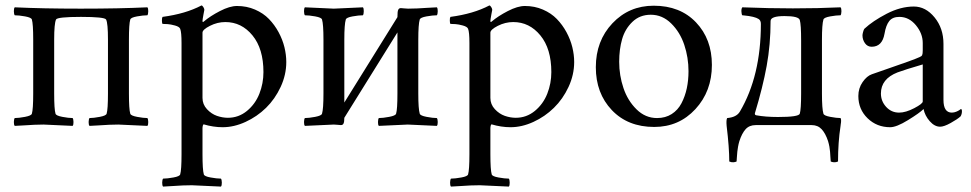

<svg xmlns="http://www.w3.org/2000/svg" viewBox="-20 -460 3569 706"><path d="M34.2 2.9Q30.8 -1 31 -11.5Q31.2 -22 34.2 -25.9Q48.8 -25.9 72 -30.3Q95.2 -34.7 97.2 -42Q102.1 -58.1 102.1 -116.2V-314Q102.1 -372.1 97.2 -388.2Q95.2 -395.5 72.3 -399.7Q49.3 -403.8 34.2 -403.8Q31.2 -407.7 31 -418.5Q30.8 -429.2 34.2 -433.1Q136.7 -428.2 276.9 -428.2Q419.4 -428.2 522 -433.1Q525.4 -429.2 525.1 -418.5Q524.9 -407.7 522 -403.8Q506.8 -403.8 483.9 -399.7Q460.9 -395.5 459 -388.2Q454.1 -372.1 454.1 -314V-116.2Q454.1 -58.1 459 -42Q460.9 -34.7 484.1 -30.3Q507.3 -25.9 522 -25.9Q524.9 -22 525.1 -11.5Q525.4 -1 522 2.9Q419.4 -2 415 -2Q397.5 -2 381.3 -1.2Q365.2 -0.5 344.2 1Q323.2 2.4 309.1 2.9Q305.7 -1 305.9 -11.5Q306.2 -22 309.1 -25.9Q323.7 -25.9 346.9 -30.3Q370.1 -34.7 372.1 -42Q377 -58.1 377 -116.2V-314Q377 -375 370.1 -388.2Q364.7 -397.9 277.8 -397.9Q190.4 -397.9 186 -388.2Q179.2 -373 179.2 -314V-116.2Q179.2 -58.1 184.1 -42Q186 -34.7 209.2 -30.3Q232.4 -25.9 247.1 -25.9Q250 -22 250.2 -11.5Q250.5 -1 247.1 2.9Q144.5 -2 140.1 -2Q122.6 -2 106.4 -1.2Q90.3 -0.5 69.3 1Q48.3 2.4 34.2 2.9Z M577.6 -372.1Q575.7 -374 575.4 -384Q575.2 -394 577.6 -397.9Q662.6 -409.2 720.7 -439.9Q724.1 -439.9 727.8 -433.8Q731.4 -427.7 731.4 -423.8L728 -405.8Q724.6 -387.7 724.6 -382.8Q724.6 -378.9 726.6 -378.9Q727.5 -378.9 729.5 -380.9Q752.9 -400.9 788.8 -419.4Q824.7 -438 851.6 -438Q887.2 -438 917.7 -424.8Q948.2 -411.6 969 -390.1Q989.7 -368.7 1004.4 -341.6Q1019 -314.5 1025.9 -286.4Q1032.7 -258.3 1032.7 -231.9Q1032.7 -185.1 1012 -140.4Q991.2 -95.7 958.3 -63.5Q925.3 -31.2 882.8 -11.7Q840.3 7.8 798.8 7.8Q764.2 7.8 728.5 -2.9Q724.6 2 724.6 9.8V106.9Q724.6 165 729.5 181.2Q731.4 188.5 754.4 192.6Q777.3 196.8 792.5 196.8Q795.4 200.7 795.7 211.4Q795.9 222.2 792.5 226.1Q689.9 221.2 685.5 221.2Q668 221.2 651.9 221.9Q635.7 222.7 614.7 224.1Q593.8 225.6 579.6 226.1Q576.2 222.2 576.4 211.4Q576.7 200.7 579.6 196.8Q594.7 196.8 617.7 192.6Q640.6 188.5 642.6 181.2Q647.5 165 647.5 106.9V-301.8Q647.5 -341.8 642.6 -354Q639.6 -361.8 623.5 -366.2Q607.4 -370.6 596.7 -371.3Q585.9 -372.1 577.6 -372.1ZM724.6 -100.1Q724.6 -76.2 741 -58.6Q757.3 -41 777.8 -33.9Q798.3 -26.9 817.9 -26.9Q857.4 -26.9 888.2 -52.2Q918.9 -77.6 933.8 -115.5Q948.7 -153.3 948.7 -194.8Q948.7 -280.8 908.4 -329.8Q868.2 -378.9 808.6 -378.9Q779.3 -378.9 752 -365Q724.6 -351.1 724.6 -339.8Z M1101.1 2.9Q1097.7 -1 1097.9 -11.5Q1098.1 -22 1101.1 -25.9Q1115.7 -25.9 1138.9 -30.3Q1162.1 -34.7 1164.1 -42Q1169.4 -59.6 1169.4 -116.2V-314Q1169.4 -370.6 1164.1 -388.2Q1162.1 -395.5 1139.2 -399.7Q1116.2 -403.8 1101.1 -403.8Q1098.1 -407.7 1097.9 -418.5Q1097.7 -429.2 1101.1 -433.1Q1203.6 -428.2 1207.5 -428.2Q1211.9 -428.2 1314.5 -433.1Q1317.9 -429.2 1317.6 -418.5Q1317.4 -407.7 1314.5 -403.8Q1299.3 -403.8 1276.4 -399.7Q1253.4 -395.5 1251.5 -388.2Q1246.1 -370.6 1246.1 -314V-83L1441.4 -397Q1441.4 -418.9 1444.3 -423.8Q1446.8 -430.2 1454.1 -430.2Q1457.5 -430.2 1465.3 -429.2Q1473.1 -428.2 1480.5 -428.2Q1498 -428.2 1514.2 -429Q1530.3 -429.7 1551.3 -431.2Q1572.3 -432.6 1586.4 -433.1Q1589.8 -429.2 1589.6 -418.5Q1589.4 -407.7 1586.4 -403.8Q1571.3 -403.8 1548.3 -399.7Q1525.4 -395.5 1523.4 -388.2Q1518.1 -370.6 1518.1 -314V-116.2Q1518.1 -59.6 1523.4 -42Q1525.4 -34.7 1548.6 -30.3Q1571.8 -25.9 1586.4 -25.9Q1589.4 -22 1589.6 -11.5Q1589.8 -1 1586.4 2.9Q1483.9 -2 1479.5 -2Q1475.6 -2 1373 2.9Q1369.6 -1 1369.9 -11.5Q1370.1 -22 1373 -25.9Q1387.7 -25.9 1411.1 -30.3Q1434.6 -34.7 1436.5 -42Q1441.4 -58.1 1441.4 -116.2V-340.8L1246.1 -26.9Q1246.1 -11.7 1243.2 -5.9Q1240.7 0 1233.4 0Q1230 0 1222.4 -1Q1214.8 -2 1207.5 -2Q1203.6 -2 1101.1 2.9Z M1636.2 -372.1Q1634.3 -374 1634 -384Q1633.8 -394 1636.2 -397.9Q1721.2 -409.2 1779.3 -439.9Q1782.7 -439.9 1786.4 -433.8Q1790 -427.7 1790 -423.8L1786.6 -405.8Q1783.2 -387.7 1783.2 -382.8Q1783.2 -378.9 1785.2 -378.9Q1786.1 -378.9 1788.1 -380.9Q1811.5 -400.9 1847.4 -419.4Q1883.3 -438 1910.2 -438Q1945.8 -438 1976.3 -424.8Q2006.8 -411.6 2027.6 -390.1Q2048.3 -368.7 2063 -341.6Q2077.6 -314.5 2084.5 -286.4Q2091.3 -258.3 2091.3 -231.9Q2091.3 -185.1 2070.6 -140.4Q2049.8 -95.7 2016.8 -63.5Q1983.9 -31.2 1941.4 -11.7Q1898.9 7.8 1857.4 7.8Q1822.8 7.8 1787.1 -2.9Q1783.2 2 1783.2 9.8V106.9Q1783.2 165 1788.1 181.2Q1790 188.5 1813 192.6Q1835.9 196.8 1851.1 196.8Q1854 200.7 1854.2 211.4Q1854.5 222.2 1851.1 226.1Q1748.5 221.2 1744.1 221.2Q1726.6 221.2 1710.4 221.9Q1694.3 222.7 1673.3 224.1Q1652.3 225.6 1638.2 226.1Q1634.8 222.2 1635 211.4Q1635.3 200.7 1638.2 196.8Q1653.3 196.8 1676.3 192.6Q1699.2 188.5 1701.2 181.2Q1706.1 165 1706.1 106.9V-301.8Q1706.1 -341.8 1701.2 -354Q1698.2 -361.8 1682.1 -366.2Q1666 -370.6 1655.3 -371.3Q1644.5 -372.1 1636.2 -372.1ZM1783.2 -100.1Q1783.2 -76.2 1799.6 -58.6Q1815.9 -41 1836.4 -33.9Q1856.9 -26.9 1876.5 -26.9Q1916 -26.9 1946.8 -52.2Q1977.5 -77.6 1992.4 -115.5Q2007.3 -153.3 2007.3 -194.8Q2007.3 -280.8 1967 -329.8Q1926.8 -378.9 1867.2 -378.9Q1837.9 -378.9 1810.5 -365Q1783.2 -351.1 1783.2 -339.8Z M2170.9 -212.9Q2170.9 -309.6 2231.9 -374.3Q2293 -439 2383.8 -439Q2481 -439 2539.3 -377.7Q2597.7 -316.4 2597.7 -221.2Q2597.7 -124.5 2537.1 -58.8Q2476.6 6.8 2385.7 6.8Q2288.6 6.8 2229.7 -55.2Q2170.9 -117.2 2170.9 -212.9ZM2256.8 -232.9Q2256.8 -182.6 2272.5 -136.2Q2288.1 -89.8 2320.6 -57.9Q2353 -25.9 2396 -25.9Q2426.8 -25.9 2449.7 -40.5Q2472.7 -55.2 2485.8 -80.3Q2499 -105.5 2505.4 -135.3Q2511.7 -165 2511.7 -198.2Q2511.7 -248.5 2496.1 -295.2Q2480.5 -341.8 2448 -373.8Q2415.5 -405.8 2373 -405.8Q2332.5 -405.8 2305.4 -379.6Q2278.3 -353.5 2267.6 -316.2Q2256.8 -278.8 2256.8 -232.9Z M2651.9 2.9Q2649.9 -19 2653.8 -25.9Q2688.5 -28.8 2700.7 -49.8Q2777.8 -180.7 2777.8 -372.1Q2777.8 -384.8 2769.5 -390.1Q2755.4 -399.4 2715.3 -403.3Q2714.4 -403.3 2713.6 -403.3Q2712.9 -403.3 2711.7 -403.6Q2710.4 -403.8 2709.5 -403.8Q2707 -406.2 2706.3 -417Q2705.6 -427.7 2709.5 -433.1Q2809.6 -429.2 2895.5 -429.2Q2988.8 -429.2 3070.8 -433.1Q3074.2 -429.2 3074 -418.5Q3073.7 -407.7 3070.8 -403.8Q3055.7 -403.8 3032.7 -399.7Q3009.8 -395.5 3007.8 -388.2Q3002.4 -370.6 3002.4 -314V-116.2Q3002.4 -59.6 3007.8 -42Q3009.8 -34.7 3033 -30.3Q3056.2 -25.9 3070.8 -25.9Q3071.8 -24.4 3072.3 -22Q3072.8 -19.5 3072.8 -16.1Q3072.8 -12.7 3072.5 -10Q3072.3 -7.3 3071.5 -3.2Q3070.8 1 3070.8 2.9Q3061.5 63 3061.5 133.8Q3054.2 137.2 3046.6 136.7Q3039.1 136.2 3034.7 133.8Q3034.2 128.4 3033.4 116.7Q3032.7 105 3032.2 97.7Q3031.7 90.3 3029.8 79.6Q3027.8 68.8 3024.9 59.1Q3015.6 30.8 3001.5 15.4Q2987.3 0 2964.8 0H2758.8Q2735.4 0 2721.7 15.1Q2708 30.3 2698.7 59.1Q2695.8 68.8 2693.8 79.8Q2691.9 90.8 2691.2 97.7Q2690.4 104.5 2689.7 116.7Q2689 128.9 2688.5 133.8Q2684.1 136.2 2676.5 136.7Q2668.9 137.2 2661.6 133.8Q2661.6 83 2651.9 2.9ZM2755.9 -43.9Q2754.4 -37.6 2760.7 -36.1Q2794.4 -29.8 2840.8 -29.8Q2917.5 -29.8 2920.9 -42Q2925.8 -58.1 2925.8 -116.2V-311Q2925.8 -370.1 2920.9 -386.2Q2917 -400.9 2864.7 -400.9Q2813.5 -400.9 2813.5 -382.8Q2813.5 -296.4 2799.1 -217.5Q2784.7 -138.7 2755.9 -43.9Z M3136.2 -106.9Q3136.2 -135.7 3151.9 -158.2Q3167.5 -180.7 3186 -187Q3202.6 -192.9 3246.3 -208Q3290 -223.1 3319.3 -233.6Q3348.6 -244.1 3361.3 -250Q3368.7 -252.9 3370.8 -257.3Q3373 -261.7 3373 -274.9V-301.8Q3373 -336.9 3347.7 -367.4Q3322.3 -397.9 3287.1 -397.9Q3262.2 -397.9 3250 -382.8Q3237.8 -367.7 3232.4 -335.9Q3224.1 -288.1 3185.1 -288.1Q3169.9 -288.1 3160.6 -301Q3151.4 -314 3151.4 -330.1Q3151.4 -334 3153.6 -342.3Q3155.8 -350.6 3158.2 -354Q3189 -382.8 3240.2 -409.4Q3291.5 -436 3340.3 -436Q3383.8 -436 3416.5 -396Q3449.2 -356 3449.2 -298.8V-92.8Q3449.2 -45.9 3480 -45.9Q3484.4 -45.9 3488.5 -46.9Q3492.7 -47.9 3495.8 -49.1Q3499 -50.3 3502.2 -52Q3505.4 -53.7 3507.3 -54.9Q3509.3 -56.2 3511 -57.6Q3512.7 -59.1 3513.2 -59.1Q3517.1 -59.1 3517.1 -50.8Q3517.1 -40.5 3512.2 -32.2Q3500.5 -21.5 3475.8 -7.8Q3451.2 5.9 3437 5.9Q3416.5 5.9 3398.7 -14.4Q3380.9 -34.7 3376 -59.1Q3361.3 -44.4 3318.8 -18.3Q3276.4 7.8 3253.4 7.8Q3204.1 7.8 3170.2 -25.1Q3136.2 -58.1 3136.2 -106.9ZM3219.2 -116.2Q3219.2 -87.9 3238.5 -66.9Q3257.8 -45.9 3286.1 -45.9Q3310.5 -45.9 3341.8 -62.3Q3373 -78.6 3373 -86.9V-223.1Q3306.6 -203.6 3280.3 -193.8Q3219.2 -169.9 3219.2 -116.2Z"/></svg>

Font: Crimson
Style: Roman
Weight: 400
Version: Version 0.8